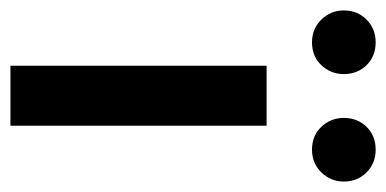

<svg xmlns="http://www.w3.org/2000/svg" viewBox="-239 -534 740 368"><g transform="rotate(90 131.0 -350.0)"><path d="M73 0V-491H188V0ZM28 -578Q2 -578 -15.5 -596Q-33 -614 -33 -639Q-33 -665 -15.5 -682.5Q2 -700 28 -700Q55 -700 72 -682.5Q89 -665 89 -639Q89 -614 72 -596Q55 -578 28 -578ZM234 -578Q207 -578 190 -596Q173 -614 173 -639Q173 -665 190 -682.5Q207 -700 234 -700Q260 -700 277.5 -682.5Q295 -665 295 -639Q295 -614 277.5 -596Q260 -578 234 -578Z"/></g></svg>

Font: Source Sans Pro SemiBold
Style: Regular
Weight: 600
Designer: Paul D. Hunt
Foundry: Adobe Systems Incorporated
Version: Version 2.045;hotconv 1.0.109;makeotfexe 2.5.65596